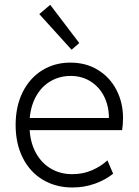

<svg xmlns="http://www.w3.org/2000/svg" viewBox="-20 -789 591 816"><path d="M46.4 -257.8Q46.4 -336.9 76.2 -397Q106 -457 158.9 -490Q211.9 -522.9 279.3 -522.9Q345.7 -522.9 396.7 -491.5Q447.8 -460 475.3 -406Q502.9 -352.1 502.9 -287.6Q502.9 -274.4 501.7 -259Q500.5 -243.7 499 -235.8H106Q109.9 -179.2 133.8 -137Q157.7 -94.7 197.3 -71.8Q236.8 -48.8 287.1 -48.8Q333.5 -48.8 372.1 -65.9Q410.6 -83 436.5 -107.4L460.9 -50.8Q428.2 -24.4 383.3 -8.3Q338.4 7.8 287.6 7.8Q216.8 7.8 161.9 -25.1Q106.9 -58.1 76.7 -118.4Q46.4 -178.7 46.4 -257.8ZM442.9 -287.6Q442.9 -337.4 422.9 -378.2Q402.8 -418.9 365.7 -442.6Q328.6 -466.3 280.3 -466.3Q234.4 -466.3 196.5 -444.8Q158.7 -423.3 135 -382.8Q111.3 -342.3 106.4 -287.6ZM147 -729 193.4 -768.6 316.9 -606 284.2 -577.6Z"/></svg>

Font: Reddit Sans Light
Style: Regular
Weight: 300
Designer: Stephen Hutchings
Foundry: Reddit
Version: Version 1.013